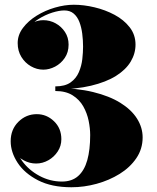

<svg xmlns="http://www.w3.org/2000/svg" viewBox="-20 -779 660 809"><path d="M281 10Q197.5 10 140.5 -19.2Q83.5 -48.5 54.2 -93.2Q25 -138 25 -184Q25 -233.5 57.5 -265.8Q90 -298 135 -298Q176.5 -298 207.5 -268.2Q238.5 -238.5 238.5 -192.5Q238.5 -164 223.2 -140.8Q208 -117.5 183.8 -103.8Q159.5 -90 132 -90Q105 -90 80.8 -103Q56.5 -116 41.2 -137.5Q26 -159 26 -184H45Q45 -139.5 73.2 -100.8Q101.5 -62 146.2 -38Q191 -14 241 -14Q283 -14 309.2 -37.2Q335.5 -60.5 347.8 -104.2Q360 -148 360 -210Q360 -238 353.5 -270Q347 -302 331 -330.5Q315 -359 286.2 -377.2Q257.5 -395.5 213 -395.5V-408Q303.5 -408 372.2 -391.2Q441 -374.5 487.5 -345.5Q534 -316.5 557.5 -279Q581 -241.5 581 -200Q581 -151.5 554.5 -112.5Q528 -73.5 484 -46.2Q440 -19 387 -4.5Q334 10 281 10ZM213 -402.5V-415Q254 -415 277.5 -431.8Q301 -448.5 312.2 -474.8Q323.5 -501 326.8 -529.8Q330 -558.5 330 -582.5Q330 -610 326.5 -637.2Q323 -664.5 314.5 -686.5Q306 -708.5 290.5 -721.8Q275 -735 251 -735Q229.5 -735 200 -725.8Q170.5 -716.5 141.8 -698.5Q113 -680.5 93.8 -655Q74.5 -629.5 74.5 -597.5H55.5Q55.5 -625 71.8 -646.8Q88 -668.5 112.8 -681.2Q137.5 -694 162.5 -694Q190 -694 214.2 -680.8Q238.5 -667.5 253.8 -644.2Q269 -621 269 -591Q269 -558.5 252.8 -534.8Q236.5 -511 212 -498.2Q187.5 -485.5 162.5 -485.5Q135 -485.5 110.2 -499.8Q85.5 -514 70 -539.2Q54.5 -564.5 54.5 -597.5Q54.5 -632 76.8 -661.5Q99 -691 134.5 -713Q170 -735 211.5 -747Q253 -759 291 -759Q333 -759 378.2 -748.2Q423.5 -737.5 462.8 -716.5Q502 -695.5 526.5 -664Q551 -632.5 551 -591Q551 -553.5 530.8 -519.5Q510.5 -485.5 468.8 -459.2Q427 -433 363.2 -417.8Q299.5 -402.5 213 -402.5Z"/></svg>

Font: Bodoni Moda 11pt Black
Style: Regular
Weight: 900
Designer: Owen Earl
Foundry: indestructible type
Version: Version 2.004